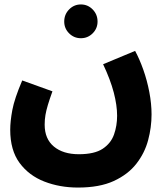

<svg xmlns="http://www.w3.org/2000/svg" viewBox="-20 -613 754 864"><path d="M26 -29Q26 -67 35.5 -118Q45 -169 80 -251L216 -202Q203 -166 195.5 -141Q188 -116 184.5 -95.5Q181 -75 181 -52Q181 12 222.5 46.5Q264 81 335 81Q405 81 442 56.5Q479 32 493 -7.5Q507 -47 507 -92Q507 -139 492 -196.5Q477 -254 444 -324L588 -384Q608 -347 625 -299Q642 -251 652 -198.5Q662 -146 662 -98Q662 -40 646.5 18Q631 76 593.5 124Q556 172 492 201.5Q428 231 331 231Q249 231 179.5 204Q110 177 68 120Q26 63 26 -29ZM344 -441Q313 -441 291 -463Q269 -485 269 -516Q269 -548 291 -570.5Q313 -593 344 -593Q375 -593 397 -570.5Q419 -548 419 -516Q419 -485 397 -463Q375 -441 344 -441Z"/></svg>

Font: Noto Sans Arabic SemCond ExtBd
Style: Regular
Weight: 800
Width: 4
Designer: Monotype Design Team, Nadine Chahine, Nizar Qandah and Khaled Hosny
Foundry: Monotype Imaging Inc.
Version: Version 2.012; ttfautohint (v1.8.4.7-5d5b)